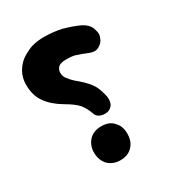

<svg xmlns="http://www.w3.org/2000/svg" viewBox="-133 -542 487 540"><g transform="rotate(-30 111.0 -272.0)"><path d="M103 -68Q129 -68 143 -84Q157 -98 157 -124Q157 -148 143 -162Q130 -178 103 -178Q78 -178 63 -162Q49 -146 49 -124Q49 -100 63 -84Q79 -68 103 -68ZM-4 -326Q12 -303 44 -284Q72 -268 84 -254Q93 -243 101 -223Q103 -214 110 -209Q118 -203 131 -203Q146 -203 154 -213Q162 -222 160 -241Q155 -265 147 -280Q136 -299 111 -320Q96 -332 88 -343Q79 -352 79 -366Q79 -376 87 -384Q95 -390 111 -390Q132 -390 141 -387Q163 -380 171 -376Q185 -370 194 -370Q200 -370 206 -373Q221 -381 225 -394Q228 -400 228 -407Q228 -413 224 -425Q218 -441 199 -451Q175 -462 146 -470Q118 -476 89 -476Q54 -476 31 -463Q7 -452 -7 -431Q-21 -411 -21 -384Q-21 -349 -4 -326Z"/></g></svg>

Font: Sangu Suruhee
Style: Regular
Weight: 400
Designer: Hasan Shazil
Foundry: Thaana Type Foundry
Version: Version 1.010